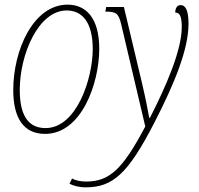

<svg xmlns="http://www.w3.org/2000/svg" viewBox="-20 -566 855 826"><path d="M174 10C331 10 407 -208 407 -356C407 -491 348 -546 271 -546C122 -546 37 -348 37 -179C37 -57 82 10 174 10ZM347 240C465 240 530 184 646 -42C729 -204 791 -352 791 -464C791 -520 779 -544 757 -544C742 -544 734 -531 734 -512C752 -512 762 -498 762 -450C762 -350 695 -196 625 -59H622C616 -93 605 -149 591 -208L513 -536H437L433 -516C478 -516 490 -510 501 -463L605 -22C508 162 451 215 351 215C325 215 305 210 290 202L279 224C296 234 323 240 347 240ZM176 -15C112 -15 65 -55 65 -179C65 -332 145 -521 267 -521C333 -521 379 -471 379 -355C379 -229 310 -15 176 -15Z"/></svg>

Font: Noto Serif Condensed Thin
Style: Italic
Weight: 100
Width: 3
Italic angle: -12°
Designer: Monotype Design Team
Foundry: Monotype Imaging Inc.
Version: Version 2.013